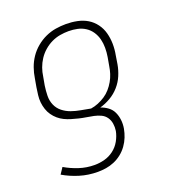

<svg xmlns="http://www.w3.org/2000/svg" viewBox="-136 -634 872 962"><g transform="rotate(-20 300.0 -152.5)"><path d="M222 223Q172 223 126 209Q80 195 41 172L63 139Q97 159 136.5 172Q176 185 219 185Q245 185 271.5 178Q298 171 320.5 154Q343 137 357 112Q371 87 376 61Q379 41 376 22Q373 3 362.5 -12Q352 -27 335 -35Q318 -43 299 -47Q280 -51 260.5 -54Q241 -57 222.5 -61.5Q204 -66 185.5 -71.5Q167 -77 150.5 -85Q134 -93 120 -105Q106 -117 95.5 -132Q85 -147 79 -165Q73 -183 71 -202Q69 -221 71.5 -241Q74 -261 77 -281L85 -326Q89 -353 98.5 -380Q108 -407 124.5 -431.5Q141 -456 164.5 -475.5Q188 -495 214.5 -507Q241 -519 268.5 -523.5Q296 -528 324 -528Q354 -528 383.5 -522Q413 -516 437 -501.5Q461 -487 478 -464Q495 -441 502.5 -413Q510 -385 510.5 -355Q511 -325 505 -294L498 -250Q493 -221 481 -192.5Q469 -164 448 -140Q427 -116 399.5 -100Q372 -84 343 -76Q364 -69 381.5 -56Q399 -43 408 -23.5Q417 -4 419.5 18.5Q422 41 418 64Q414 86 405.5 107.5Q397 129 383 148.5Q369 168 350 183Q331 198 309.5 207Q288 216 266 219.5Q244 223 222 223ZM298 -87Q318 -90 337.5 -98Q357 -106 374.5 -117.5Q392 -129 406 -145Q420 -161 430.5 -179.5Q441 -198 447 -217Q453 -236 456 -256L464 -301Q468 -325 468 -349Q468 -373 462.5 -395Q457 -417 444.5 -436Q432 -455 413 -467.5Q394 -480 371 -485Q348 -490 324 -490Q301 -490 278 -486Q255 -482 233 -471.5Q211 -461 192 -444.5Q173 -428 159.5 -407.5Q146 -387 138 -364.5Q130 -342 127 -319L119 -275Q115 -248 114.5 -221.5Q114 -195 124 -172Q134 -149 153.5 -133.5Q173 -118 197 -109.5Q221 -101 247 -96.5Q273 -92 298 -87Z"/></g></svg>

Font: Iosevka XLt Ex Obl
Style: Regular
Weight: 200
Width: 7
Italic angle: -9°
Monospace: yes
Designer: Belleve Invis
Foundry: Belleve Invis
Version: Version 32.5.0; ttfautohint (v1.8.4)